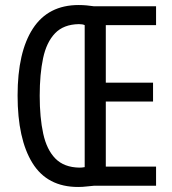

<svg xmlns="http://www.w3.org/2000/svg" viewBox="-20 -739 686 764"><path d="M293 -719Q310 -719 325 -717.5Q340 -716 354 -714H601V-639H401V-410H589V-335H401V-76H601V0H355Q340 1 324.5 3Q309 5 291 5Q168 5 109 -90.5Q50 -186 50 -359Q50 -532 111 -625.5Q172 -719 293 -719ZM294 -643Q233 -642 199 -606.5Q165 -571 151.5 -507.5Q138 -444 138 -358Q138 -271 152 -207Q166 -143 200.5 -108Q235 -73 296 -72Q307 -72 317 -74V-639Q309 -643 294 -643Z"/></svg>

Font: Noto Sans Kannada ExtraCondensed
Style: Regular
Weight: 400
Width: 2
Designer: Jelle Bosma - Monotype Design Team
Foundry: Monotype Imaging Inc.
Version: Version 2.005; ttfautohint (v1.8.4.7-5d5b)